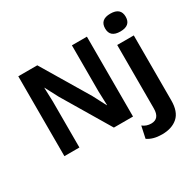

<svg xmlns="http://www.w3.org/2000/svg" viewBox="-192 -939 1406 1374"><g transform="rotate(-30 510.5 -252.0)"><path d="M795 -645Q795 -719 880 -719Q965 -719 965 -645Q965 -572 880 -572Q795 -572 795 -645ZM653 -660V0H495L264 -388L207 -496H206L210 -382V0H86V-660H243L474 -273L531 -164H533L529 -278V-660ZM948 -500V37Q948 130 900 172.5Q852 215 770 215Q697 215 651 183L672 85Q702 109 742 109Q811 109 811 24V-500Z"/></g></svg>

Font: Elaine Sans SemiBold
Style: Regular
Weight: 600
Designer: Wei Huang
Foundry: Wei Huang
Version: Version 2.001;December 24, 2019;FontCreator 12.0.0.2547 64-b